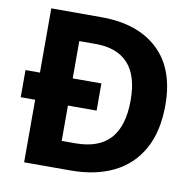

<svg xmlns="http://www.w3.org/2000/svg" viewBox="-80 -795 891 877"><g transform="rotate(10 366.0 -357.0)"><path d="M321 -714Q489 -714 583.5 -625.5Q678 -537 678 -369Q678 -246 632 -164Q586 -82 502 -41Q418 0 303 0H88V-290H21V-416H88V-714ZM317 -589H240V-416H373V-290H240V-126H302Q412 -126 465 -185Q518 -244 518 -363Q518 -478 466.5 -533.5Q415 -589 317 -589Z"/></g></svg>

Font: Noto Sans Georgian Bold
Style: Regular
Weight: 700
Designer: Monotype Design Team, Akaki Razmadze
Foundry: Google LLC
Version: Version 2.005; ttfautohint (v1.8.4.7-5d5b)